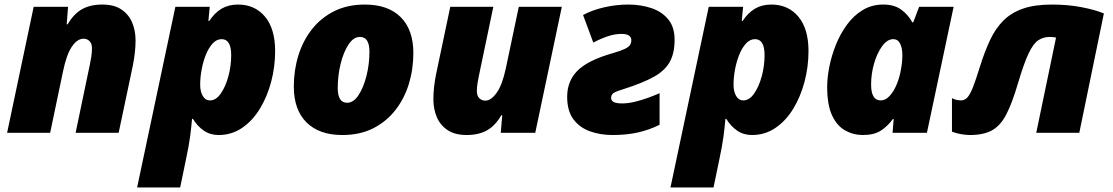

<svg xmlns="http://www.w3.org/2000/svg" viewBox="-20 -583 4885 843"><path d="M11.2 0 127.9 -553.2H278.8L272.9 -476.1H276.9Q304.2 -522.5 340.3 -542.7Q376.5 -563 429.2 -563Q481 -563 512.9 -541.5Q544.9 -520 560.1 -484.4Q575.2 -448.7 575.2 -405.8Q575.2 -378.4 571.8 -349.4Q568.4 -320.3 563 -293.9L501 0H312L375 -301.8Q377.9 -314.5 380.9 -334.2Q383.8 -354 383.8 -371.1Q383.8 -392.1 373 -402.6Q362.3 -413.1 347.2 -413.1Q319.3 -413.1 295.7 -378.4Q272 -343.8 256.8 -270L200.2 0Z M582 240.2 750 -553.2H900.9L895 -491.2H898.9Q921.9 -526.4 952.6 -544.7Q983.4 -563 1024.9 -563Q1099.1 -563 1143.6 -509.8Q1188 -456.5 1188 -358.9Q1188 -290 1170.7 -224.4Q1153.3 -158.7 1121.1 -105.7Q1088.9 -52.7 1043 -21.5Q997.1 9.8 939.9 9.8Q902.8 9.8 874.8 -9.5Q846.7 -28.8 827.1 -61H823.2Q819.8 -22 814.7 16.8Q809.6 55.7 795.9 120.1L771 240.2ZM901.9 -142.1Q928.2 -142.1 949.2 -172.1Q970.2 -202.1 982.7 -247.8Q995.1 -293.5 995.1 -340.8Q995.1 -411.1 953.1 -411.1Q931.2 -411.1 913.8 -392.3Q896.5 -373.5 884.3 -343.5Q872.1 -313.5 865.5 -278.6Q858.9 -243.7 858.9 -211.9Q858.9 -180.7 870.4 -161.4Q881.8 -142.1 901.9 -142.1Z M1482.9 9.8Q1381.3 9.8 1325.7 -45.7Q1270 -101.1 1270 -203.1Q1270 -273.9 1289.8 -338.6Q1309.6 -403.3 1349.1 -453.9Q1388.7 -504.4 1447 -533.7Q1505.4 -563 1582 -563Q1684.1 -563 1739.5 -507.6Q1794.9 -452.1 1794.9 -350.1Q1794.9 -279.3 1775.1 -214.6Q1755.4 -149.9 1715.8 -99.4Q1676.3 -48.8 1618.2 -19.5Q1560.1 9.8 1482.9 9.8ZM1503.9 -131.8Q1532.2 -131.8 1554.2 -165.3Q1576.2 -198.7 1589.1 -250.2Q1602.1 -301.8 1602.1 -356Q1602.1 -420.9 1560.1 -420.9Q1532.2 -420.9 1510.3 -387.7Q1488.3 -354.5 1475.6 -303Q1462.9 -251.5 1462.9 -196.8Q1462.9 -131.8 1503.9 -131.8Z M2028.8 9.8Q1977.5 9.8 1945.3 -11.7Q1913.1 -33.2 1897.9 -68.8Q1882.8 -104.5 1882.8 -147Q1882.8 -174.8 1886.2 -203.9Q1889.6 -232.9 1895 -258.8L1957 -553.2H2146L2083 -252Q2080.1 -239.3 2076.9 -219.7Q2073.7 -200.2 2073.7 -183.1Q2073.7 -162.1 2084.7 -151.6Q2095.7 -141.1 2110.8 -141.1Q2135.7 -141.1 2160.6 -175.5Q2185.5 -210 2201.2 -284.2L2257.8 -553.2H2446.8L2330.1 0H2178.7L2185.1 -77.1H2181.2Q2154.3 -30.8 2117.9 -10.5Q2081.5 9.8 2028.8 9.8Z M2668.9 9.8Q2616.7 9.8 2571.3 -6.1Q2525.9 -22 2498 -58.8Q2470.2 -95.7 2470.2 -158.2Q2470.2 -226.6 2515.1 -272.2Q2560.1 -317.9 2668.9 -349.1Q2706.1 -359.9 2723.6 -368.4Q2741.2 -377 2746.6 -386.2Q2752 -395.5 2752 -407.2Q2752 -418.5 2742.2 -426.3Q2732.4 -434.1 2709 -434.1Q2678.2 -434.1 2646 -422.9Q2613.8 -411.6 2585 -396L2540 -517.1Q2579.6 -538.6 2632.3 -550.8Q2685.1 -563 2738.8 -563Q2793 -563 2839.4 -547.6Q2885.7 -532.2 2913.8 -498.3Q2941.9 -464.4 2941.9 -408.2Q2941.9 -349.1 2920.4 -310.8Q2898.9 -272.5 2850.6 -245.6Q2802.2 -218.8 2721.2 -192.9Q2687 -182.6 2675 -175.3Q2663.1 -168 2663.1 -152.8Q2663.1 -142.1 2673.8 -135.5Q2684.6 -128.9 2712.9 -128.9Q2736.3 -128.9 2765.6 -135.7Q2794.9 -142.6 2824 -153.1Q2853 -163.6 2876 -173.8V-35.2Q2831.1 -12.7 2781.5 -1.5Q2731.9 9.8 2668.9 9.8Z M2923.8 240.2 3091.8 -553.2H3242.7L3236.8 -491.2H3240.7Q3263.7 -526.4 3294.4 -544.7Q3325.2 -563 3366.7 -563Q3440.9 -563 3485.4 -509.8Q3529.8 -456.5 3529.8 -358.9Q3529.8 -290 3512.5 -224.4Q3495.1 -158.7 3462.9 -105.7Q3430.7 -52.7 3384.8 -21.5Q3338.9 9.8 3281.7 9.8Q3244.6 9.8 3216.6 -9.5Q3188.5 -28.8 3168.9 -61H3165Q3161.6 -22 3156.5 16.8Q3151.4 55.7 3137.7 120.1L3112.8 240.2ZM3243.7 -142.1Q3270 -142.1 3291 -172.1Q3312 -202.1 3324.5 -247.8Q3336.9 -293.5 3336.9 -340.8Q3336.9 -411.1 3294.9 -411.1Q3272.9 -411.1 3255.6 -392.3Q3238.3 -373.5 3226.1 -343.5Q3213.9 -313.5 3207.3 -278.6Q3200.7 -243.7 3200.7 -211.9Q3200.7 -180.7 3212.2 -161.4Q3223.6 -142.1 3243.7 -142.1Z M3769 9.8Q3726.6 9.8 3690.7 -10.3Q3654.8 -30.3 3633.3 -76.4Q3611.8 -122.6 3611.8 -201.2Q3611.8 -241.7 3621.3 -290Q3630.9 -338.4 3650.1 -386.5Q3669.4 -434.6 3698.7 -474.6Q3728 -514.6 3767.8 -538.8Q3807.6 -563 3857.9 -563Q3905.3 -563 3935.5 -541.7Q3965.8 -520.5 3985.8 -484.9H3989.7L4015.6 -553.2H4167L4049.8 0H3898.9L3903.8 -60.1H3899.9Q3877.9 -29.3 3847.9 -9.8Q3817.9 9.8 3769 9.8ZM3846.7 -142.1Q3868.2 -142.1 3886.2 -161.9Q3904.3 -181.6 3917.2 -212.9Q3930.2 -244.1 3936 -279.8Q3941.9 -310.1 3941.9 -340.8Q3941.9 -372.6 3931.9 -391.8Q3921.9 -411.1 3901.9 -411.1Q3876 -411.1 3853.8 -381.1Q3831.5 -351.1 3818.1 -305.4Q3804.7 -259.8 3804.7 -211.9Q3804.7 -142.1 3846.7 -142.1Z M4238.8 9.8Q4221.7 9.8 4200 6.1Q4178.2 2.4 4159.7 -4.9V-151.9Q4172.4 -145.5 4182.4 -143.8Q4192.4 -142.1 4198.7 -142.1Q4215.3 -142.1 4227.3 -155Q4239.3 -168 4252 -200.2Q4264.6 -232.4 4282.7 -291Q4303.2 -356.4 4326.9 -407Q4350.6 -457.5 4385 -492.2Q4419.4 -526.9 4470.9 -544.9Q4522.5 -563 4598.6 -563Q4669.4 -563 4729.5 -551.3Q4789.6 -539.6 4826.7 -523.9L4718.8 0H4529.8L4616.7 -418Q4603.5 -420.9 4589.8 -420.9Q4561 -420.9 4539.1 -406.5Q4517.1 -392.1 4496.3 -348.6Q4475.6 -305.2 4449.7 -217.8Q4424.3 -131.3 4398.9 -81.8Q4373.5 -32.2 4336.4 -11.2Q4299.3 9.8 4238.8 9.8Z"/></svg>

Font: Open Sans ExtraBold
Style: Italic
Weight: 800
Italic angle: -12°
Designer: Monotype Design Team
Foundry: Monotype Imaging Inc.
Version: Version 3.000; ttfautohint (v1.8.4)